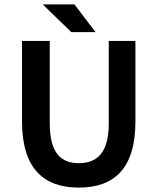

<svg xmlns="http://www.w3.org/2000/svg" viewBox="-20 -840 715 872"><path d="M338 12C498 12 595 -74 595 -288V-654H474V-280C474 -142 418 -99 338 -99C259 -99 206 -142 206 -280V-654H80V-288C80 -74 179 12 338 12ZM414 -694 318 -820H174L304 -694Z"/></svg>

Font: Falling Sky
Style: Med
Weight: 500
Designer: Paul D. Hunt
Foundry: Adobe Systems Incorporated
Version: Version 1.02